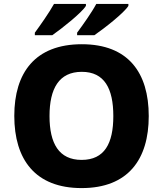

<svg xmlns="http://www.w3.org/2000/svg" viewBox="-20 -951 834 981"><path d="M636 -921V-931H472C448 -886 402 -822 374 -784V-771H462C513 -806 615 -886 636 -921ZM419 -921V-931H256C231 -886 186 -822 158 -784V-771H247C297 -806 398 -886 419 -921ZM740 -358C740 -580 635 -725 398 -725C160 -725 53 -580 53 -359C53 -136 160 10 397 10C635 10 740 -137 740 -358ZM233 -358C233 -498 281 -584 398 -584C514 -584 559 -498 559 -358C559 -218 514 -134 397 -134C281 -134 233 -218 233 -358Z"/></svg>

Font: Noto Sans Myanmar UI ExtraBold
Style: Regular
Weight: 800
Designer: Monotype Design Team
Foundry: Monotype Imaging Inc.
Version: Version 2.103